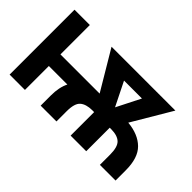

<svg xmlns="http://www.w3.org/2000/svg" viewBox="-76 -844 1142 1142"><g transform="rotate(45 494.5 -273.0)"><path d="M435.5 0H302.7V-85.9Q302.7 -154.8 326.2 -201.2H170.4V0H41.5V-545.9H170.4V-298.8H500L353 -545.9H890.1L742.7 -296.9Q832.5 -288.6 882.6 -239.5Q932.6 -190.4 932.6 -85.9V0H800.8V-85.9Q800.8 -149.9 776.1 -173.6Q751.5 -197.3 698.7 -197.8H686V0H554.7V-197.8H538.6Q487.8 -197.3 461.7 -174.8Q435.5 -152.3 435.5 -85.9ZM547.9 -456.1 622.6 -305.7 698.7 -456.1Z"/></g></svg>

Font: Inter Tight SemiBold
Style: Regular
Weight: 600
Designer: Rasmus Andersson
Foundry: rsms
Version: Version 3.004; ttfautohint (v1.8.4.7-5d5b)